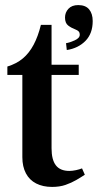

<svg xmlns="http://www.w3.org/2000/svg" viewBox="-20 -725 385 756"><path d="M185 11Q149 11 122.5 -2.5Q96 -16 82 -42.5Q68 -69 68 -106V-430H9V-463Q45 -474 70 -495Q95 -516 112.5 -549Q130 -582 141 -627H183V-470H290V-430H183V-141Q183 -96 200 -74Q217 -52 253 -52Q265 -52 279 -55Q293 -58 303 -62L314 -37Q299 -27 280 -16Q261 -5 238 3Q215 11 185 11ZM243 -528 240 -555Q254 -557 274 -566Q294 -575 294 -588Q294 -597 289.5 -601.5Q285 -606 277 -609Q261 -615 248.5 -624.5Q236 -634 236 -656Q236 -676 249.5 -690.5Q263 -705 288 -705Q317 -705 331 -688Q345 -671 345 -642Q345 -593 316.5 -564Q288 -535 243 -528Z"/></svg>

Font: Frank Ruhl Libre Medium
Style: Regular
Weight: 500
Designer: Yanek Iontef
Foundry: Fontef
Version: Version 6.004